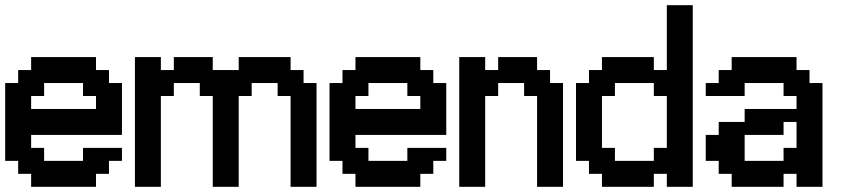

<svg xmlns="http://www.w3.org/2000/svg" viewBox="-20 -720 3240 740"><path d="M100 -350H150V-400H300V-350H350V-300H100ZM50 -450V-400H0V-100H50V-50H100V0H350V-50H400V-100H450V-150H300V-100H150V-150H100V-200H450V-400H400V-450H350V-500H100V-450Z M1100 -350V0H1200V-400H1150V-450H1100V-500H900V-450H800V-500H650V-450H600V-500H500V0H600V-350H650V-400H750V-350H800V0H900V-350H950V-400H1050V-350Z M1350 -350H1400V-400H1550V-350H1600V-300H1350ZM1300 -450V-400H1250V-100H1300V-50H1350V0H1600V-50H1650V-100H1700V-150H1550V-100H1400V-150H1350V-200H1700V-400H1650V-450H1600V-500H1350V-450Z M2050 -350V0H2150V-400H2100V-450H2050V-500H1900V-450H1850V-500H1750V0H1850V-350H1900V-400H2000V-350Z M2300 -150V-350H2350V-400H2500V-350H2550V-150H2500V-100H2350V-150ZM2650 0V-700H2550V-450H2500V-500H2300V-450H2250V-400H2200V-100H2250V-50H2300V0H2500V-50H2550V0Z M3000 -150V-100H2850V-200H3000V-250H3050V-150ZM2850 -250H2750V-200H2700V-100H2750V-50H2800V0H3000V-50H3050V0H3150V-400H3100V-450H3050V-500H2800V-450H2750V-400H2700V-350H2850V-400H3000V-350H3050V-300H2850Z"/></svg>

Font: Analogue OS
Style: Regular
Weight: 400
Designer: AbFarid
Version: Version 1.000